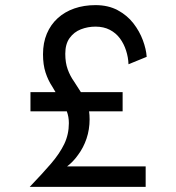

<svg xmlns="http://www.w3.org/2000/svg" viewBox="-20 -730 686 750"><path d="M459 -370V-295H328Q330 -281 330 -264Q330 -224 318 -188.5Q306 -153 285 -125Q266 -98 242 -80H549V0H96Q145 -51 179 -90.5Q213 -130 231 -167.5Q249 -205 249 -249Q249 -274 241 -295H99V-370H197Q190 -381 184 -392Q168 -416 158 -446.5Q148 -477 148 -518Q148 -563 163 -598.5Q178 -634 205.5 -659Q233 -684 270.5 -697Q308 -710 353 -710Q403 -710 440 -690Q477 -670 501 -639Q525 -608 538 -573Q551 -538 553 -508L482 -479Q481 -506 472.5 -532.5Q464 -559 448.5 -580Q433 -601 409 -613.5Q385 -626 353 -626Q323 -626 296 -615.5Q269 -605 252 -581.5Q235 -558 235 -520Q235 -485 244.5 -459Q254 -433 269 -412Q283 -391 296 -370Z"/></svg>

Font: Venryn Sans
Style: Regular
Weight: 400
Designer: Owen Earl, indestructible type* (font) & Cristiano Sobral (main changes)
Version: Version 3.600; ttfautohint (v1.8.3)